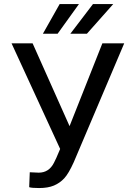

<svg xmlns="http://www.w3.org/2000/svg" viewBox="-20 -927 668 957"><path d="M326.7 -298.3 142.6 -710.9H37.6L279.8 -184.6L261.2 -141.1L249 -115.7C232.4 -82.8 207 -66.4 172.9 -66.4L128.4 -68.4L125.5 5.9C132.6 8.8 149.1 10.3 174.8 10.3C204.4 10.3 229.1 6.1 248.8 -2.2C268.5 -10.5 285.6 -22.5 300.3 -38.3C314.9 -54.1 330.7 -80.9 347.7 -118.7L599.1 -710.9H490.2ZM443.4 -906.7 330.6 -758.8H413.1L544.4 -906.7ZM277.3 -906.7 193.8 -758.8H267.1L373.5 -906.7Z"/></svg>

Font: Roboto1
Style: rg
Weight: 400
Designer: Google
Version: Version 2.137; 2017